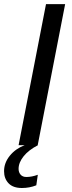

<svg xmlns="http://www.w3.org/2000/svg" viewBox="-51 -708 349 936"><path d="M39.6 0 173.3 -688H266.6L132.8 0ZM55.7 208.5Q12.7 208.5 -9.3 185.5Q-31.2 162.6 -31.2 126.5Q-31.2 85.9 -3.4 51.5Q24.4 17.1 68.8 0H133.8Q88.4 23.4 64 54Q39.6 84.5 39.6 115.2Q39.6 131.8 49.3 143.3Q59.1 154.8 77.6 154.8Q104 154.8 133.3 144L126 195.3Q93.3 208.5 55.7 208.5Z"/></svg>

Font: Liberation Sans
Style: Italic
Weight: 400
Italic angle: -12°
Designer: Steve Matteson
Foundry: Ascender Corporation
Version: Version 2.1.5